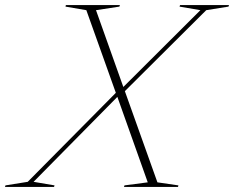

<svg xmlns="http://www.w3.org/2000/svg" viewBox="-102 -735 921 755"><path d="M479 -18 359.5 -354 30 -20 112.5 -6 110.5 0H-82.5L-80.5 -6L7 -20L353.5 -370L237.5 -695L155.5 -709L157 -715H369.5L367.5 -709L275.5 -695L383 -393L686 -695L604 -709L606 -715H798.5L796.5 -709L709 -695L389 -376.5L517 -18L599.5 -6L598 0H385.5L387.5 -6Z"/></svg>

Font: Newsreader 72pt ExtraLight
Style: Italic
Weight: 275
Italic angle: -17°
Designer: Hugues Gentile
Foundry: Production Type
Version: Version 1.003; ttfautohint (v1.8.3)